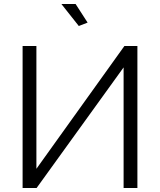

<svg xmlns="http://www.w3.org/2000/svg" viewBox="-20 -940 800 960"><path d="M287 -920H358L418 -827L374 -810ZM93 0V-710H162V-96L602 -710H667V0H598V-603L163 0Z"/></svg>

Font: Raleway-v4020
Style: Regular
Weight: 400
Designer: Matt McInerney, Pablo Impallari, Rodrigo Fuenzalida
Foundry: Matt McInerney, Pablo Impallari, Rodrigo Fuenzalida
Version: Version 4.020;PS 004.020;hotconv 1.0.88;makeotf.lib2.5.64775